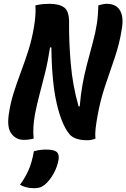

<svg xmlns="http://www.w3.org/2000/svg" viewBox="-20 -728 664 1009"><path d="M157 0Q135 7 104 7Q66 7 41 -24Q16 -55 26 -126Q34 -183 51 -237.5Q68 -292 89 -347.5Q110 -403 129 -462.5Q148 -522 159 -589Q164 -620 166 -647.5Q168 -675 166 -700Q191 -705 206.5 -706.5Q222 -708 239 -708Q291 -708 317.5 -688.5Q344 -669 343 -607Q342 -507 352 -392Q362 -277 393 -169H399Q404 -230 413.5 -283Q423 -336 437 -389.5Q451 -443 468 -506Q482 -557 489 -603.5Q496 -650 497 -700Q507 -703 519 -705.5Q531 -708 540 -708Q591 -708 611 -672.5Q631 -637 620 -575Q608 -498 583 -425Q558 -352 532.5 -276.5Q507 -201 492 -116Q486 -83 482.5 -53.5Q479 -24 482 0Q461 9 440 9Q371 9 345 -23Q304 -72 278 -184.5Q252 -297 250 -479H243Q232 -406 217 -345.5Q202 -285 188 -232.5Q174 -180 164 -129Q157 -90 155.5 -58Q154 -26 157 0ZM158 67Q188 58 222 58Q263 58 277.5 70Q292 82 288 110Q281 150 261 185.5Q241 221 215 243Q202 253 190 257Q178 261 158 261Q136 261 117.5 256Q99 251 85 243Q113 205 130.5 165Q148 125 158 67Z"/></svg>

Font: Recursive Mn Csl St
Style: Bold Italic
Weight: 700
Italic angle: -15°
Monospace: yes
Version: Version 1.079;hotconv 1.0.112;makeotfexe 2.5.65598; ttfautoh